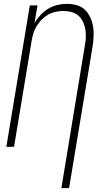

<svg xmlns="http://www.w3.org/2000/svg" viewBox="-20 -763 540 998"><path d="M299 215 421 -526Q425 -547 426 -569Q427 -591 423.5 -611.5Q420 -632 411 -650.5Q402 -669 387 -682Q372 -695 351.5 -700.5Q331 -706 309 -706Q289 -706 268.5 -701.5Q248 -697 229.5 -686.5Q211 -676 196 -660.5Q181 -645 170 -626.5Q159 -608 153 -588Q147 -568 144 -548L53 0H13L135 -735H175L159 -642Q172 -665 190 -684.5Q208 -704 230.5 -717.5Q253 -731 278 -737Q303 -743 327 -743Q354 -743 379 -736Q404 -729 421.5 -712Q439 -695 449.5 -672Q460 -649 464 -624Q468 -599 466.5 -572.5Q465 -546 461 -520L339 215Z"/></svg>

Font: Iosevka SS04 XLt Obl
Style: Regular
Weight: 200
Italic angle: -9°
Monospace: yes
Designer: Belleve Invis
Foundry: Belleve Invis
Version: Version 19.0.0; ttfautohint (v1.8.4)